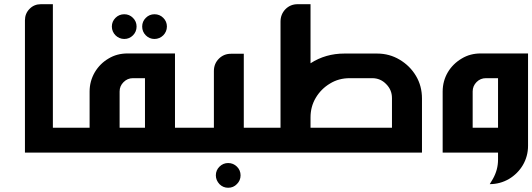

<svg xmlns="http://www.w3.org/2000/svg" viewBox="-20 -720 2512 906"><path d="M229.5 0V-700.2H172.9C151.9 -700.2 133.8 -692.9 119.6 -678.2C105 -663.6 97.7 -645.5 97.7 -624V0Z M582.5 -467.8C548.8 -467.8 519 -460 492.2 -443.8C464.8 -427.7 443.4 -406.2 427.2 -378.9C411.1 -351.1 402.8 -320.8 402.8 -288.1V-117.2H223.6V0H805.7V-467.8ZM544.4 -117.2V-288.6C544.4 -305.7 550.8 -320.3 563 -332.5C575.2 -344.7 589.8 -351.1 606.9 -351.1H664.1V-117.2ZM566.4 -652.8C582.5 -652.8 596.2 -647 607.4 -635.7C618.7 -624.5 624.5 -610.8 624.5 -594.7C624.5 -578.6 618.7 -564.5 607.4 -553.2C596.2 -542 582.5 -536.1 566.4 -536.1C534.2 -536.1 507.8 -562.5 507.8 -594.7C507.8 -610.8 513.7 -624.5 524.9 -635.7C536.1 -647 550.3 -652.8 566.4 -652.8ZM709 -652.8C725.1 -652.8 739.3 -647 750.5 -635.7C761.7 -624.5 767.6 -610.8 767.6 -594.7C767.6 -562.5 741.2 -536.1 709 -536.1C692.9 -536.1 679.2 -542 668 -553.2C656.7 -564.5 650.9 -578.6 650.9 -594.7C650.9 -610.8 656.7 -624.5 668 -635.7C679.2 -647 692.9 -652.8 709 -652.8Z M1056.6 49.3C1072.8 49.3 1086.9 55.2 1098.1 66.4C1109.4 77.6 1115.2 91.3 1115.2 107.4C1115.2 123.5 1109.4 137.2 1098.1 148.4C1086.9 160.2 1073.2 166 1056.6 166C1040.5 166 1026.9 160.2 1015.6 148.9C1004.4 136.7 998.5 123 998.5 107.4C998.5 91.3 1004.4 77.6 1015.6 66.4C1026.9 55.2 1040.5 49.3 1056.6 49.3ZM800.3 -117.2V0H1130.4V-466.3H1069.8C1047.4 -466.3 1028.3 -458.5 1012.7 -442.9C997.1 -427.2 989.3 -407.7 989.3 -384.8V-117.2Z M1445.3 -117.2V-166C1445.3 -200.2 1453.6 -231 1470.2 -258.8C1486.8 -286.6 1509.3 -309.1 1537.1 -325.7C1564.9 -342.8 1595.7 -351.1 1630.4 -351.1H1736.3C1762.2 -351.1 1784.2 -341.8 1802.2 -323.2C1820.3 -305.2 1829.6 -283.2 1829.6 -257.3V-117.2ZM1124.5 0H1971.2V-254.9C1971.2 -294.4 1961.9 -330.1 1942.9 -361.8C1923.8 -394 1897.9 -419.4 1865.7 -438.5C1834 -457.5 1798.3 -467.3 1759.3 -467.3H1605C1545.9 -467.3 1492.7 -452.1 1445.3 -421.4V-700.2H1384.8C1361.8 -700.2 1342.8 -692.4 1327.1 -676.8C1311.5 -660.6 1303.7 -641.1 1303.7 -618.2V-117.2H1124.5Z M2068.8 0H2330.1V33.2C2330.1 64.9 2322.3 94.7 2306.2 123.5L2291 148.9C2323.7 148.9 2354 140.6 2381.8 124.5C2436.5 91.8 2471.7 34.7 2471.7 -31.7V-467.8H2248.5C2215.3 -467.8 2185.5 -460 2158.7 -443.8C2103.5 -411.1 2068.8 -355 2068.8 -288.1ZM2210.4 -117.2V-288.6C2210.4 -305.7 2216.8 -320.8 2229 -333C2241.2 -345.2 2255.9 -351.1 2272.9 -351.1H2330.1V-117.2Z"/></svg>

Font: Ya Modern Pro
Style: Bold
Weight: 700
Designer: Yahyaalaswadi
Foundry: Yahyaalaswadi
Version: Version 1.000;September 23, 2024;FontCreator 15.0.0.2974 64-